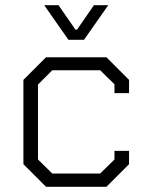

<svg xmlns="http://www.w3.org/2000/svg" viewBox="-20 -718 566 738"><path d="M70 -87V-411L157 -498H389L476 -411V-360H420V-394L365 -448H181L126 -393V-105L181 -51H365L420 -105V-138H476V-87L389 0H157ZM150 -698H205L270 -604H276L341 -698H396L303 -565H243Z"/></svg>

Font: Chakra Petch Light
Style: Regular
Weight: 300
Designer: Katatrad Aksorn Co.,Ltd.
Foundry: Cadson Demak Co.,Ltd.
Version: Version 1.000; ttfautohint (v1.6)